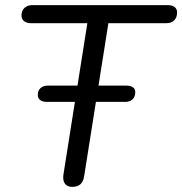

<svg xmlns="http://www.w3.org/2000/svg" viewBox="-20 -725 714 752"><path d="M262.9 6.9Q243.1 6.9 234.1 -5.9Q225.1 -18.7 228.5 -41.6L322.1 -634.1H102.6Q84.6 -634.1 74.4 -642.1Q64.2 -650.1 64.2 -663.7Q64.2 -683.7 76.1 -694.3Q88 -705 107 -705H635.1Q653.6 -705 663.6 -697.7Q673.6 -690.4 673.6 -676.3Q673.6 -656.4 662.1 -645.2Q650.7 -634.1 630.8 -634.1H404.5L309.5 -34.3Q306.6 -14.4 295.2 -3.7Q283.8 6.9 262.9 6.9ZM163.7 -325.9Q146.7 -325.9 137.4 -333Q128.1 -340.1 128.1 -352.7Q128.1 -370.8 138.9 -380.2Q149.6 -389.7 167.6 -389.7H474.3Q491.3 -389.7 500.6 -383.1Q509.8 -376.5 509.8 -363.9Q509.8 -346.4 499.4 -336.1Q488.9 -325.9 470.4 -325.9Z"/></svg>

Font: Nunito ExtraLight
Style: Italic
Weight: 200
Italic angle: -9°
Designer: Vernon Adams
Foundry: Vernon Adams
Version: Version 3.602